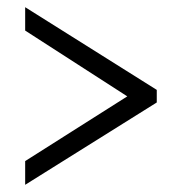

<svg xmlns="http://www.w3.org/2000/svg" viewBox="-20 -625 505 534"><path d="M50 -111V-177L334 -357L50 -540V-605L416 -375V-340Z"/></svg>

Font: Noto Serif Thai Condensed
Style: Regular
Weight: 400
Width: 3
Designer: Monotype Design Team
Foundry: Monotype Imaging Inc.
Version: Version 2.002; ttfautohint (v1.8.4.7-5d5b)